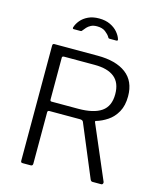

<svg xmlns="http://www.w3.org/2000/svg" viewBox="-137 -1058 963 1156"><g transform="rotate(15 344.5 -480.5)"><path d="M616 -17Q618 -11 615 -5.5Q612 0 606 0H551Q542 0 537 -11L402 -334Q398 -345 380 -345H191Q184 -345 181.5 -342Q179 -339 179 -334V-14Q179 0 166 0H117Q109 0 106.5 -3Q104 -6 104 -12V-730Q104 -742 115 -742H385Q499 -742 562 -694.5Q625 -647 625 -553Q625 -495 603 -455.5Q581 -416 546.5 -393Q512 -370 477 -360Q470 -359 473 -351L616 -17ZM354 -403Q450 -403 498.5 -436.5Q547 -470 547 -545Q547 -616 505 -650Q463 -684 382 -684H192Q179 -684 179 -675V-414Q179 -403 188 -403H354ZM469 -859H427Q424 -859 421.5 -860.5Q419 -862 417 -867Q408 -882 388.5 -897Q369 -912 336 -912Q313 -912 298 -904Q283 -896 274 -886Q265 -876 259 -868Q255 -863 253 -861Q251 -859 245 -859H203Q199 -859 198 -862.5Q197 -866 198 -869Q205 -892 222.5 -913Q240 -934 268.5 -947.5Q297 -961 336 -961Q376 -961 405.5 -947Q435 -933 453 -911.5Q471 -890 477 -870Q481 -859 469 -859Z"/></g></svg>

Font: Libre Franklin Light
Style: Regular
Weight: 300
Designer: Pablo Impallari, Rodrigo Fuenzalida, Nhung Nguyen
Foundry: Impallari Type
Version: Version 3.000